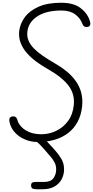

<svg xmlns="http://www.w3.org/2000/svg" viewBox="-20 -1024 680 1398"><path d="M256.5 10Q204.5 10 161.2 -8.8Q118 -27.5 89.2 -58.8Q60.5 -90 51 -128Q46 -145.5 48.5 -158.2Q51 -171 65 -175Q80 -179 91 -173.5Q102 -168 106 -152Q112.5 -126 134.5 -101.8Q156.5 -77.5 193.8 -62Q231 -46.5 281.5 -46.5Q337 -46.5 388.5 -70.8Q440 -95 475.5 -143Q511 -191 517.5 -261Q525 -340.5 478.2 -401.5Q431.5 -462.5 327.5 -521.5Q282 -547 242.5 -576.5Q203 -606 174 -639.8Q145 -673.5 130.2 -712.2Q115.5 -751 119.5 -796Q126 -852 161 -899.2Q196 -946.5 261.5 -975.2Q327 -1004 424.5 -1004Q513.5 -1004 563.5 -967.8Q613.5 -931.5 632 -878Q639.5 -858.5 637.2 -845.8Q635 -833 622.5 -829Q609 -825 597.5 -829.8Q586 -834.5 581 -848Q565.5 -891.5 527.5 -919.5Q489.5 -947.5 428 -947.5Q315.5 -947.5 250.8 -904.2Q186 -861 179 -791.5Q175.5 -757 188.2 -727.2Q201 -697.5 227.8 -670.2Q254.5 -643 293 -616.8Q331.5 -590.5 379 -563Q425 -537 463.8 -505.5Q502.5 -474 530.2 -435.8Q558 -397.5 570.8 -351.5Q583.5 -305.5 578 -250.5Q571.5 -186.5 545.5 -137.8Q519.5 -89 477.2 -56.2Q435 -23.5 379 -6.8Q323 10 256.5 10ZM245.5 354Q229.5 354 218 349.2Q206.5 344.5 206.5 326Q206.5 308.5 217.2 304.5Q228 300.5 245.5 300.5H303.5Q349 300.5 369 273.5Q389 246.5 389 209Q389 181 377.2 159Q365.5 137 354.5 124Q331 96 299.5 60Q268 24 240 1Q232 -6 233 -15.5Q234 -25 241.2 -32.5Q248.5 -40 258 -40Q265 -40 269.2 -39Q273.5 -38 284.5 -29.5Q297.5 -19 317.2 1.5Q337 22 356 42.8Q375 63.5 386 76.5Q408 101.5 427.2 133.5Q446.5 165.5 446.5 210Q446.5 246 430 279Q413.5 312 378.8 333Q344 354 289 354Z"/></svg>

Font: Edu NSW ACT Cursive
Style: Regular
Weight: 400
Designer: Tina and Corey Anderson, Eben Sorkin, Mirko Velimirovic
Foundry: Sorkin Type Co.
Version: Version 2.000